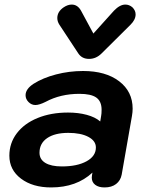

<svg xmlns="http://www.w3.org/2000/svg" viewBox="-20 -811 633 841"><path d="M21 -129Q21 -184 53.5 -227Q86 -270 144.5 -294Q203 -318 278 -318Q323 -318 360 -308Q397 -298 419 -279L423 -303Q425 -313 425 -330Q425 -367 402 -383.5Q379 -400 328 -400Q245 -400 180 -365Q152 -351 135 -351Q118 -351 105 -364Q92 -377 92 -394Q92 -421 127 -444Q168 -470 225.5 -485Q283 -500 344 -500Q443 -500 502 -455Q561 -410 561 -335Q561 -320 558 -303L513 -46Q508 -20 488.5 -5Q469 10 438 10Q412 10 397 -1.5Q382 -13 382 -33Q382 -40 383 -44L385 -55Q315 10 204 10Q123 10 72 -28.5Q21 -67 21 -129ZM400 -165Q400 -194 367 -211.5Q334 -229 279 -229Q220 -229 186.5 -206Q153 -183 153 -142Q153 -113 178.5 -97.5Q204 -82 251 -82Q318 -82 359 -104.5Q400 -127 400 -165ZM323 -577 240 -703Q231 -717 231 -732Q231 -760 259 -779Q277 -791 294 -791Q320 -791 335 -764L389 -664L479 -764Q505 -791 529 -791Q546 -791 560 -779Q574 -765 574 -748Q574 -725 552 -703L425 -577Q401 -553 370 -553Q339 -553 323 -577Z"/></svg>

Font: Kodchasan
Style: Bold Italic
Weight: 700
Italic angle: -10°
Version: Version 1.000; ttfautohint (v1.6)